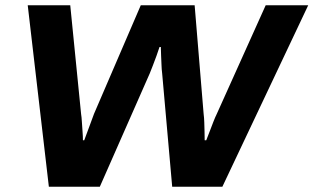

<svg xmlns="http://www.w3.org/2000/svg" viewBox="-20 -707 1187 727"><path d="M165 0 85 -687H246L287 -276Q289 -264 290 -246Q291 -228 292.5 -209.5Q294 -191 294 -176H299Q305 -192 312 -211Q319 -230 325.5 -247.5Q332 -265 336 -276L513 -687H717L751 -276Q753 -261 753.5 -243.5Q754 -226 754.5 -208.5Q755 -191 755 -176H761Q767 -191 774 -209.5Q781 -228 788 -246Q795 -264 801 -276L986 -687H1147L822 0H632L594 -429Q592 -444 591.5 -461.5Q591 -479 590 -496.5Q589 -514 589 -529H584Q579 -514 572.5 -495.5Q566 -477 559 -459.5Q552 -442 547 -429L358 0Z"/></svg>

Font: Archivo SemiExpanded
Style: Bold Italic
Weight: 700
Width: 6
Italic angle: -10°
Designer: Hector Gatti
Foundry: Omnibus-Type
Version: Version 2.001